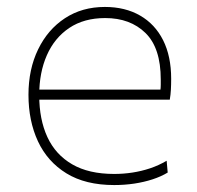

<svg xmlns="http://www.w3.org/2000/svg" viewBox="-20 -524 568 553"><path d="M309 9Q226 9 171.2 -24.8Q116.5 -58.5 89.2 -117.2Q62 -176 62 -251Q62 -324.5 89.8 -381.8Q117.5 -439 167 -471.5Q216.5 -504 282 -504Q340.5 -504 383.5 -479.2Q426.5 -454.5 449.8 -408.2Q473 -362 473 -297Q473 -280 472.2 -265.8Q471.5 -251.5 469 -237L442 -264Q443 -272.5 443 -280Q443 -287.5 443 -295Q443 -386 399 -429Q355 -472 283 -472Q222 -472 179.5 -443.5Q137 -415 115 -365Q93 -315 93 -251V-249Q93 -180 116.5 -129.2Q140 -78.5 187.8 -50.8Q235.5 -23 309 -23Q335.5 -23 361.5 -27Q387.5 -31 412.2 -39.2Q437 -47.5 460 -61L463 -27Q444 -15.5 419.5 -7.5Q395 0.5 366.8 4.8Q338.5 9 309 9ZM78 -237V-266H447L469 -263V-237Z"/></svg>

Font: Commissioner Thin
Style: Regular
Weight: 100
Designer: Kostas Bartsokas
Foundry: Kostas Bartsokas
Version: Version 1.001;gftools[0.9.23]